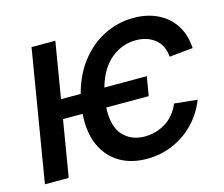

<svg xmlns="http://www.w3.org/2000/svg" viewBox="-104 -877 1198 1027"><g transform="rotate(-15 494.5 -363.5)"><path d="M702.1 -417.6 684.7 -311.8H449.6Q443.9 -208.5 489 -158.6Q534.1 -108.7 610.1 -108.7Q671.9 -108.7 725 -141.2Q778.1 -173.7 805.4 -238.6L932.5 -225.5Q903.4 -152 851.6 -99.3Q799.7 -46.5 732.6 -18.3Q665.5 9.9 590.2 9.9Q502.8 9.9 439.1 -28.2Q375.4 -66.4 343.2 -138.5Q311.1 -210.6 318.5 -311.8H209.9L158 0H26.3L147 -727.3H278.8L227.3 -417.6H336.3Q362.6 -518.1 418.7 -589.7Q474.8 -661.2 550.8 -699.2Q626.8 -737.2 713.8 -737.2Q787.6 -737.2 845.7 -709.3Q903.8 -681.5 938.7 -628.4Q973.7 -575.3 978 -499.3L847.7 -486.5Q842 -551.8 799.5 -585.2Q757.1 -618.6 694.6 -618.6Q619.3 -618.6 557.9 -569.1Q496.4 -519.5 467.3 -417.6Z"/></g></svg>

Font: Inter UI Semi Bold
Style: Italic
Weight: 600
Italic angle: -9.39999°
Designer: Rasmus Andersson
Foundry: rsms
Version: 3.2;8d6f07862